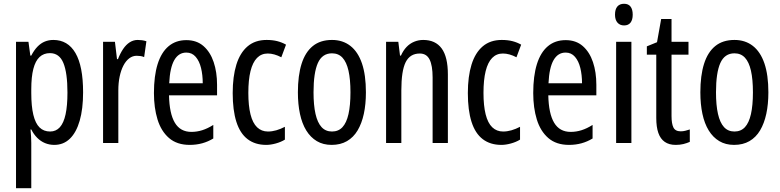

<svg xmlns="http://www.w3.org/2000/svg" viewBox="-20 -759 4140 1019"><path d="M263 -547Q340 -547 380.5 -477.5Q421 -408 421 -269Q421 -181 403 -118.5Q385 -56 351 -23Q317 10 268 10Q242 10 219 0.5Q196 -9 177.5 -27.5Q159 -46 146 -72H142Q144 -51 145 -33Q146 -15 146 0V240H65V-537H131L141 -464H146Q161 -493 179 -511.5Q197 -530 218 -538.5Q239 -547 263 -547ZM245 -477Q212 -477 190 -456.5Q168 -436 157 -393.5Q146 -351 146 -285V-265Q146 -195 157 -149.5Q168 -104 190 -82.5Q212 -61 246 -61Q277 -61 297.5 -83.5Q318 -106 328 -152Q338 -198 338 -268Q338 -372 316.5 -424.5Q295 -477 245 -477Z M711 -547Q722 -547 733.5 -545.5Q745 -544 757 -540L745 -456Q736 -460 726 -461.5Q716 -463 705 -463Q684 -463 666 -449.5Q648 -436 635 -411Q622 -386 615 -352.5Q608 -319 608 -280V0H527V-537H590L601 -445H606Q618 -476 633.5 -499Q649 -522 668.5 -534.5Q688 -547 711 -547Z M969 -546Q1024 -546 1060 -514.5Q1096 -483 1114 -429.5Q1132 -376 1132 -309V-253H877Q879 -156 908 -107.5Q937 -59 996 -59Q1025 -59 1053.5 -68Q1082 -77 1112 -96V-24Q1084 -7 1053 1.5Q1022 10 987 10Q919 10 877 -26.5Q835 -63 816 -125Q797 -187 797 -265Q797 -356 816.5 -418.5Q836 -481 874.5 -513.5Q913 -546 969 -546ZM969 -480Q928 -480 905 -440Q882 -400 878 -317H1056Q1056 -361 1047 -398Q1038 -435 1018.5 -457.5Q999 -480 969 -480Z M1393 10Q1334 10 1294 -20.5Q1254 -51 1234.5 -112.5Q1215 -174 1215 -265Q1215 -353 1234.5 -416Q1254 -479 1294 -513Q1334 -547 1395 -547Q1427 -547 1452 -540.5Q1477 -534 1498 -522L1473 -455Q1454 -465 1436 -470Q1418 -475 1401 -475Q1367 -475 1344 -451.5Q1321 -428 1309.5 -381.5Q1298 -335 1298 -266Q1298 -198 1309.5 -152Q1321 -106 1344.5 -83.5Q1368 -61 1402 -61Q1424 -61 1446.5 -67.5Q1469 -74 1492 -86V-18Q1471 -5 1443.5 2.5Q1416 10 1393 10Z M1922 -269Q1922 -206 1911 -155Q1900 -104 1878 -67Q1856 -30 1821.5 -10Q1787 10 1740 10Q1695 10 1661.5 -10Q1628 -30 1605.5 -66.5Q1583 -103 1572 -154.5Q1561 -206 1561 -269Q1561 -358 1580.5 -420Q1600 -482 1640 -514.5Q1680 -547 1742 -547Q1799 -547 1839.5 -515.5Q1880 -484 1901 -422.5Q1922 -361 1922 -269ZM1644 -269Q1644 -201 1654.5 -154.5Q1665 -108 1686.5 -84.5Q1708 -61 1742 -61Q1776 -61 1797.5 -84Q1819 -107 1829.5 -153.5Q1840 -200 1840 -269Q1840 -338 1829.5 -384Q1819 -430 1797.5 -453Q1776 -476 1742 -476Q1690 -476 1667 -424.5Q1644 -373 1644 -269Z M2226 -547Q2291 -547 2324 -502Q2357 -457 2357 -364V0H2276V-348Q2276 -411 2260 -443Q2244 -475 2208 -475Q2156 -475 2133 -429Q2110 -383 2110 -279V0H2029V-537H2094L2103 -464H2108Q2120 -491 2137.5 -509.5Q2155 -528 2178 -537.5Q2201 -547 2226 -547Z M2641 10Q2582 10 2542 -20.5Q2502 -51 2482.5 -112.5Q2463 -174 2463 -265Q2463 -353 2482.5 -416Q2502 -479 2542 -513Q2582 -547 2643 -547Q2675 -547 2700 -540.5Q2725 -534 2746 -522L2721 -455Q2702 -465 2684 -470Q2666 -475 2649 -475Q2615 -475 2592 -451.5Q2569 -428 2557.5 -381.5Q2546 -335 2546 -266Q2546 -198 2557.5 -152Q2569 -106 2592.5 -83.5Q2616 -61 2650 -61Q2672 -61 2694.5 -67.5Q2717 -74 2740 -86V-18Q2719 -5 2691.5 2.5Q2664 10 2641 10Z M2982 -546Q3037 -546 3073 -514.5Q3109 -483 3127 -429.5Q3145 -376 3145 -309V-253H2890Q2892 -156 2921 -107.5Q2950 -59 3009 -59Q3038 -59 3066.5 -68Q3095 -77 3125 -96V-24Q3097 -7 3066 1.5Q3035 10 3000 10Q2932 10 2890 -26.5Q2848 -63 2829 -125Q2810 -187 2810 -265Q2810 -356 2829.5 -418.5Q2849 -481 2887.5 -513.5Q2926 -546 2982 -546ZM2982 -480Q2941 -480 2918 -440Q2895 -400 2891 -317H3069Q3069 -361 3060 -398Q3051 -435 3031.5 -457.5Q3012 -480 2982 -480Z M3331 -537V0H3250V-537ZM3292 -739Q3315 -739 3326.5 -724Q3338 -709 3338 -681Q3338 -654 3326.5 -639Q3315 -624 3292 -624Q3270 -624 3257 -639Q3244 -654 3244 -681Q3244 -710 3256.5 -724.5Q3269 -739 3292 -739Z M3593 -62Q3605 -62 3617 -65Q3629 -68 3641 -72V-6Q3625 1 3607 5.5Q3589 10 3566 10Q3531 10 3508 -6Q3485 -22 3474 -53.5Q3463 -85 3463 -133V-469H3413V-513L3467 -535L3489 -658H3544V-537H3634V-469H3544V-143Q3544 -103 3554 -82.5Q3564 -62 3593 -62Z M4058 -269Q4058 -206 4047 -155Q4036 -104 4014 -67Q3992 -30 3957.5 -10Q3923 10 3876 10Q3831 10 3797.5 -10Q3764 -30 3741.5 -66.5Q3719 -103 3708 -154.5Q3697 -206 3697 -269Q3697 -358 3716.5 -420Q3736 -482 3776 -514.5Q3816 -547 3878 -547Q3935 -547 3975.5 -515.5Q4016 -484 4037 -422.5Q4058 -361 4058 -269ZM3780 -269Q3780 -201 3790.5 -154.5Q3801 -108 3822.5 -84.5Q3844 -61 3878 -61Q3912 -61 3933.5 -84Q3955 -107 3965.5 -153.5Q3976 -200 3976 -269Q3976 -338 3965.5 -384Q3955 -430 3933.5 -453Q3912 -476 3878 -476Q3826 -476 3803 -424.5Q3780 -373 3780 -269Z"/></svg>

Font: Noto Sans Devanagari ExtraCondensed
Style: Regular
Weight: 400
Width: 2
Designer: Jelle Bosma - Monotype Design Team
Foundry: Monotype Imaging Inc.
Version: Version 2.006